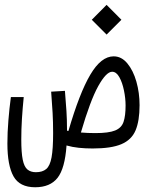

<svg xmlns="http://www.w3.org/2000/svg" viewBox="-20 -623 626 810"><path d="M371.1 3.4Q339.8 3.4 312.3 0.5Q284.7 -2.4 260.7 -9.3Q253.9 87.9 222.7 127.4Q191.4 167 128.4 167Q63 167 37.1 121.1Q11.2 75.2 11.2 -17.6Q11.2 -64 15.4 -115.2Q19.5 -166.5 25.9 -213.4H80.1Q75.2 -164.6 72.5 -121.1Q69.8 -77.6 69.8 -34.2Q69.8 21 75.9 50.8Q82 80.6 95.7 92Q109.4 103.5 131.3 103.5Q159.2 103.5 175 90.1Q190.9 76.7 197.5 41Q204.1 5.4 204.1 -61.5Q204.1 -109.4 201.9 -147.2Q199.7 -185.1 195.8 -236.3L253.9 -239.7Q257.8 -190.9 260.3 -154.8Q262.7 -118.7 262.7 -75.2Q262.7 -73.2 262.7 -71.8Q265.6 -71.3 268.6 -70.3Q315.4 -231 361.1 -308.1Q406.7 -385.3 459.5 -385.3Q492.7 -385.3 517.3 -355.5Q542 -325.7 555.4 -278.6Q568.8 -231.4 568.8 -179.2Q568.8 -113.3 552 -73.2Q535.2 -33.2 492.4 -14.9Q449.7 3.4 371.1 3.4ZM321.3 -64Q349.6 -61.5 382.3 -61.5Q438.5 -61.5 465.6 -72.5Q492.7 -83.5 501.2 -108.9Q509.8 -134.3 509.8 -177.7Q509.8 -208.5 502.9 -241.7Q496.1 -274.9 483.4 -297.6Q470.7 -320.3 453.1 -320.3Q428.2 -320.3 394.5 -259.8Q360.8 -199.2 321.3 -64ZM429.7 -477.1 367.2 -539.6 429.7 -602.5 492.2 -539.6Z"/></svg>

Font: Cascadia Mono PL Light
Style: Regular
Weight: 300
Monospace: yes
Designer: Aaron Bell
Foundry: Saja Typeworks
Version: Version 2404.023; ttfautohint (v1.8.4)